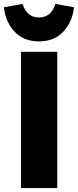

<svg xmlns="http://www.w3.org/2000/svg" viewBox="-53 -959 397 979"><path d="M145 -748Q66 -748 20 -799Q-26 -850 -33 -922L62 -939Q84 -870 145 -870Q209 -870 229 -939L324 -922Q317 -850 271 -799Q225 -748 145 -748ZM239 -695V0H54V-695Z"/></svg>

Font: FiraGO ExtraBold
Style: Regular
Weight: 800
Designer: bBox Type
Foundry: bBox Type GmbH
Version: Version 1.001;PS 001.001;hotconv 1.0.88;makeotf.lib2.5.64775